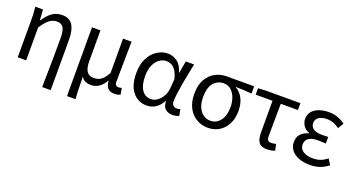

<svg xmlns="http://www.w3.org/2000/svg" viewBox="-50 -1153 3568 1947"><g transform="rotate(20 1733.5 -179.0)"><path d="M428 199Q430 110 431.5 17.5Q433 -75 433.5 -164.5Q434 -254 434 -332Q434 -409 413.5 -443Q393 -477 345 -477Q300 -477 264.5 -450.5Q229 -424 183 -355V0H92V-394Q92 -427 90.5 -463.5Q89 -500 84 -543H167L175 -429H178Q220 -494 266 -525.5Q312 -557 372 -557Q450 -557 485 -502.5Q520 -448 520 -344V199Z M696 199V-543H787V-210Q787 -139 810.5 -102.5Q834 -66 887 -66Q912 -66 935.5 -73.5Q959 -81 982.5 -104Q1006 -127 1031 -171V-543H1123Q1122 -433 1119.5 -318.5Q1117 -204 1117 -106Q1117 -83 1128 -73Q1139 -63 1157 -63Q1169 -63 1190 -69L1202 0Q1189 6 1174 9.5Q1159 13 1137 13Q1091 13 1067.5 -12Q1044 -37 1039 -92H1037Q1007 -40 968.5 -14.5Q930 11 886 11Q853 11 826.5 1Q800 -9 780 -41Q781 12 781.5 50Q782 88 783.5 122Q785 156 788 199Z M1486 13Q1393 13 1334.5 -58Q1276 -129 1276 -262Q1276 -355 1309.5 -421Q1343 -487 1397.5 -522Q1452 -557 1514 -557Q1565 -557 1612 -524.5Q1659 -492 1682 -414H1685L1708 -543H1798Q1787 -489 1775 -430.5Q1763 -372 1753 -314.5Q1743 -257 1736.5 -206.5Q1730 -156 1730 -119Q1730 -91 1746 -77Q1762 -63 1784 -63Q1802 -63 1821 -70L1835 -1Q1823 4 1806 8.5Q1789 13 1765 13Q1716 13 1686.5 -13.5Q1657 -40 1658 -97H1654Q1592 13 1486 13ZM1504 -63Q1540 -63 1572.5 -86Q1605 -109 1627 -147.5Q1649 -186 1653 -232L1661 -335Q1646 -394 1623.5 -425.5Q1601 -457 1575.5 -468.5Q1550 -480 1524 -480Q1485 -480 1450 -455.5Q1415 -431 1393 -383Q1371 -335 1371 -263Q1371 -168 1406 -115.5Q1441 -63 1504 -63Z M2145 13Q2080 13 2024 -19Q1968 -51 1934.5 -113.5Q1901 -176 1901 -265Q1901 -361 1936.5 -422.5Q1972 -484 2028.5 -513.5Q2085 -543 2149 -543H2446V-465Q2400 -469 2360 -471Q2320 -473 2275 -474V-470Q2325 -442 2353.5 -386.5Q2382 -331 2382 -254Q2382 -170 2350.5 -110Q2319 -50 2265.5 -18.5Q2212 13 2145 13ZM2146 -63Q2211 -63 2252 -116.5Q2293 -170 2293 -261Q2293 -316 2276 -362.5Q2259 -409 2226.5 -438Q2194 -467 2147 -467Q2083 -467 2039.5 -417.5Q1996 -368 1996 -265Q1996 -172 2038.5 -117.5Q2081 -63 2146 -63Z M2782 13Q2721 13 2696 -21.5Q2671 -56 2671 -122V-469H2489V-538L2567 -543H2945V-469H2760Q2759 -377 2758 -288Q2757 -199 2757 -116Q2757 -88 2768.5 -75.5Q2780 -63 2802 -63Q2816 -63 2829 -65Q2842 -67 2855 -71L2869 -1Q2853 4 2830.5 8.5Q2808 13 2782 13Z M3247 13Q3180 13 3128 -6.5Q3076 -26 3046.5 -63Q3017 -100 3017 -150Q3017 -209 3050.5 -241Q3084 -273 3130 -285V-290Q3088 -305 3066 -339Q3044 -373 3044 -411Q3044 -460 3072.5 -492.5Q3101 -525 3148.5 -541Q3196 -557 3251 -557Q3301 -557 3345 -541Q3389 -525 3427 -497L3390 -436Q3359 -459 3325.5 -471.5Q3292 -484 3254 -484Q3204 -484 3169.5 -462.5Q3135 -441 3135 -399Q3135 -362 3164.5 -339Q3194 -316 3260 -316Q3276 -316 3292 -316.5Q3308 -317 3327 -318V-247Q3281 -250 3243 -250Q3109 -250 3109 -157Q3109 -112 3148 -86Q3187 -60 3256 -60Q3296 -60 3331.5 -72Q3367 -84 3405 -115L3444 -54Q3395 -17 3349 -2Q3303 13 3247 13Z"/></g></svg>

Font: Chiron Sans HK TT
Style: Regular
Weight: 400
Designer: Ryoko NISHIZUKA 西塚涼子 (kana, bopomofo & ideographs); Paul D. Hunt (Latin, Greek & Cyrillic); Sandoll Communications 산돌커뮤니
Foundry: Adobe
Version: Version 2.022;hotconv 1.0.109;makeotfexe 2.5.65596